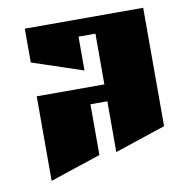

<svg xmlns="http://www.w3.org/2000/svg" viewBox="-59 -554 518 559"><g transform="rotate(-10 200.0 -275.0)"><path d="M50 -500H400V-150L250 -100V-250H200V-100L50 -50V-300H250V-450H200V-350L50 -400Z"/></g></svg>

Font: SOV_Meka
Style: Book
Weight: 400
Version: Version 1.00